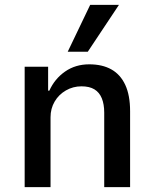

<svg xmlns="http://www.w3.org/2000/svg" viewBox="-20 -774 638 794"><path d="M82 0V-498H179V-399H184Q206 -448 249 -478Q292 -508 349 -508Q403 -508 440.5 -487Q478 -466 498 -423Q518 -380 518 -314V0H411V-308Q411 -343 401 -367.5Q391 -392 370.5 -404.5Q350 -417 317 -417Q282 -417 252.5 -400Q223 -383 206 -354Q189 -325 189 -289V0ZM260 -560 353 -754H472L343 -560Z"/></svg>

Font: Nunito Sans 7pt SemiCondensed SemiBold
Style: Regular
Weight: 600
Width: 4
Designer: Vernon Adams
Foundry: Vernon Adams
Version: Version 3.101;gftools[0.9.27]